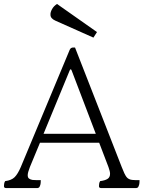

<svg xmlns="http://www.w3.org/2000/svg" viewBox="-20 -1030 725 970"><path d="M10 -80Q0 -80 0 -90Q0 -94 1 -101.5Q2 -109 6 -115Q38 -119 54 -135Q70 -151 85 -186L332 -778Q337 -790 350 -790H359L595 -186Q609 -149 619 -136Q629 -123 648 -121Q655 -120 665 -120Q675 -120 685 -120Q685 -115 684.5 -107Q684 -99 682 -94Q679 -84 675 -82Q671 -80 669 -80H490Q480 -80 480 -90Q480 -94 481 -101.5Q482 -109 486 -115Q510 -118 523 -126Q536 -134 536 -152Q536 -164 528 -186L481 -309H182L131 -186Q120 -158 120 -145Q120 -133 126.5 -128Q133 -123 144 -121Q151 -120 163.5 -120Q176 -120 186 -120Q186 -115 185.5 -107Q185 -99 183 -94Q180 -84 176 -82Q172 -80 170 -80ZM200 -354H464L342 -674Q337 -686 332 -674ZM259 -926Q235 -937 235 -955Q234 -968 243 -984Q252 -1000 268 -1010L470 -868L452 -840Z"/></svg>

Font: Gowun Batang
Style: Regular
Weight: 400
Designer: Yanghee Ryu
Foundry: Yanghee Ryu
Version: Version 2.000